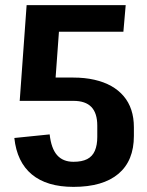

<svg xmlns="http://www.w3.org/2000/svg" viewBox="-20 -720 574 750"><path d="M267 10Q163 10 104.5 -38.5Q46 -87 36 -181L174 -195Q180 -140 203 -114Q226 -88 267 -88Q300 -88 320.5 -98.5Q341 -109 350.5 -131Q360 -153 360 -185V-229Q360 -278 337 -302Q314 -326 267 -326H56L149 -417H267Q311 -417 348.5 -408.5Q386 -400 414.5 -384Q443 -368 463 -344.5Q483 -321 493 -290.5Q503 -260 503 -223V-189Q503 -92 442.5 -41Q382 10 267 10ZM84 -700H471L462 -596H170L216 -675L193 -359L57 -326Z"/></svg>

Font: Pathway Extreme Condensed
Style: Bold
Weight: 700
Width: 3
Version: Version 1.001;gftools[0.9.26]